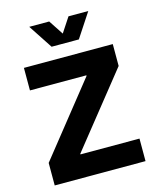

<svg xmlns="http://www.w3.org/2000/svg" viewBox="-134 -1024 923 1117"><g transform="rotate(-15 328.0 -465.0)"><path d="M54.7 -135.7 398.4 -567.4V-571.3H58.6V-707H593.8V-575.2L246.1 -139.6V-135.7H601.6V0H54.7ZM270.5 -929.7 328.6 -841.3 386.7 -929.7H505.9L410.2 -784.2H246.1L150.4 -929.7Z"/></g></svg>

Font: Wanted Sans
Style: Bold
Weight: 700
Designer: Original Design by Kil Hyung-jin and Kang Hanbin, Wanted Lab, Inc; Hangeul from Source Han Sans by Jang Soo-young and Ka
Foundry: Wanted Lab, Inc.
Version: Version 1.000